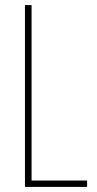

<svg xmlns="http://www.w3.org/2000/svg" viewBox="-20 -734 381 754"><path d="M78 0H322V-25H104V-714H78Z"/></svg>

Font: Noto Sans Sinhala ExtraCondensed Thin
Style: Regular
Weight: 100
Width: 2
Designer: Jelle Bosma - Monotype Design Team
Foundry: Monotype Imaging Inc.
Version: Version 2.006